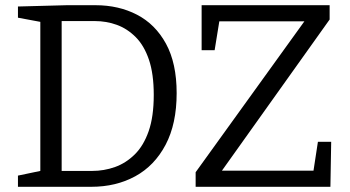

<svg xmlns="http://www.w3.org/2000/svg" viewBox="-20 -718 1345 738"><path d="M347 -698Q436 -698 506.5 -661.5Q577 -625 618 -550Q659 -475 659 -360Q659 -242 616.5 -161.5Q574 -81 500 -40.5Q426 0 331 0H49V-43L135 -61V-634L49 -650V-693L237 -698ZM334 -61Q380 -61 422 -76Q464 -91 498 -124.5Q532 -158 551.5 -214Q571 -270 571 -353Q571 -434 552.5 -488.5Q534 -543 501.5 -575.5Q469 -608 429 -622.5Q389 -637 345 -637H217V-61ZM732 0V-56L1150 -636H823L805 -525H755V-698H1247V-643L833 -62H1185L1202 -173H1253L1250 0Z"/></svg>

Font: Bitter
Style: Regular
Weight: 400
Designer: Sol Matas, and Bitter project Authors
Foundry: Sol Matas
Version: Version 2.001